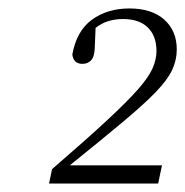

<svg xmlns="http://www.w3.org/2000/svg" viewBox="-20 -862 438 454"><path d="M96 -428 103 -462Q183 -531 232 -576.5Q281 -622 306.5 -651Q332 -680 341 -701Q350 -722 350 -741Q350 -777 329.5 -797Q309 -817 271 -817Q232 -817 206 -796L204 -747Q203 -727 195 -719Q187 -711 175 -711Q154 -711 151 -733Q161 -789 197.5 -815.5Q234 -842 286 -842Q339 -842 368.5 -815.5Q398 -789 398 -745Q398 -720 387 -696.5Q376 -673 348.5 -644.5Q321 -616 271.5 -574.5Q222 -533 145 -471H363L354 -428Z"/></svg>

Font: Source Serif 4 SmText Light
Style: Italic
Weight: 300
Italic angle: -12°
Designer: Frank Grießhammer
Foundry: Adobe
Version: Version 4.005;hotconv 1.1.0;makeotfexe 2.6.0